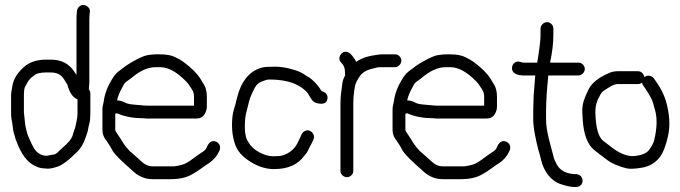

<svg xmlns="http://www.w3.org/2000/svg" viewBox="-20 -710 2703 763"><path d="M335 -381V-632C335 -639 335 -645 336 -652L337 -663C338 -670 336 -676 331 -681C326 -686 321 -689 314 -690C307 -691 300 -689 295 -684C290 -679 287 -674 286 -667L285 -656C284 -648 284 -640 284 -632V-412L276 -424C255 -457 224 -473 182 -473H162C132 -473 106 -466 84 -451C52 -426 34 -398 29 -368C27 -358 26 -350 25 -344C24 -338 24 -333 24 -326V-267C24 -257 24 -247 26 -236C28 -225 30 -214 31 -204C32 -194 33 -187 35 -181C37 -175 39 -169 40 -164C41 -159 43 -154 46 -147C64 -98 88 -66 118 -51C129 -46 137 -43 143 -42C149 -41 157 -41 166 -40C175 -39 187 -41 203 -46C222 -50 250 -70 286 -106C301 -121 313 -140 320 -163C322 -169 324 -175 326 -180C328 -185 329 -191 330 -196C331 -201 332 -209 335 -219C338 -229 339 -242 339 -259V-338C339 -345 337 -350 333 -355ZM166 -91H164C149 -91 136 -97 124 -109C119 -114 112 -125 104 -142C96 -159 91 -171 89 -177C87 -183 86 -189 84 -196C82 -203 80 -213 79 -226C78 -239 77 -248 76 -254C75 -260 75 -265 75 -270V-326C75 -346 76 -359 80 -366C84 -373 88 -379 91 -386C97 -395 105 -403 114 -409C124 -418 140 -422 162 -422H182C207 -422 224 -413 235 -394C242 -382 247 -375 248 -373C256 -342 269 -323 288 -315V-259C288 -247 286 -236 284 -227C282 -218 281 -212 280 -208C279 -204 278 -199 276 -195C274 -191 272 -182 268 -170C264 -158 252 -143 232 -126C226 -121 219 -114 212 -107C205 -100 198 -96 193 -96Z M550 -240C556 -239 562 -239 569 -239H761C775 -239 786 -245 793 -256C800 -267 803 -280 802 -294V-326C802 -348 797 -366 786 -381L777 -396C765 -416 743 -439 709 -464C701 -470 690 -476 676 -483C662 -490 642 -494 617 -494H598C590 -494 580 -493 567 -491C554 -489 534 -480 507 -465C497 -459 488 -454 480 -448C472 -442 463 -435 452 -427C441 -419 432 -407 424 -393C408 -368 397 -340 393 -312C392 -306 391 -299 389 -292C387 -285 387 -277 387 -267V-194C387 -178 392 -164 403 -151C406 -147 410 -141 415 -133C420 -125 424 -117 428 -110C439 -93 465 -68 504 -34C528 -10 555 2 586 2H657C692 2 720 -4 741 -16C758 -25 772 -35 783 -43C794 -51 802 -57 808 -60C829 -74 843 -91 852 -111C855 -119 856 -126 853 -133C850 -140 845 -144 839 -147C824 -153 812 -147 803 -128C801 -120 795 -113 786 -107C777 -101 769 -96 764 -92C759 -88 752 -84 746 -79C740 -74 732 -69 722 -63C712 -57 696 -52 673 -49H586C569 -49 553 -57 538 -72C534 -76 529 -80 525 -84C521 -88 516 -91 511 -96C506 -101 501 -105 496 -109C492 -114 487 -119 482 -125C477 -131 471 -139 465 -149C459 -159 453 -169 447 -177C441 -185 438 -191 438 -194V-258L446 -260C447 -260 447 -260 447 -259C477 -246 512 -240 550 -240ZM445 -311C449 -329 457 -348 469 -368C472 -376 478 -383 487 -389C496 -395 502 -400 506 -403C538 -430 569 -443 598 -443H617C649 -443 683 -424 720 -386C727 -379 731 -373 734 -368C737 -363 741 -358 745 -351C749 -344 751 -336 751 -326V-290H569C558 -290 548 -291 538 -292C528 -293 517 -294 505 -295C493 -296 483 -299 473 -304C463 -309 454 -311 445 -311Z M1165 -370 1180 -361C1194 -350 1203 -342 1206 -335C1209 -328 1214 -322 1219 -314C1224 -306 1232 -301 1244 -299C1265 -295 1278 -300 1281 -316C1284 -332 1276 -343 1258 -348C1255 -352 1252 -357 1248 -363C1244 -369 1238 -376 1229 -385C1220 -394 1213 -400 1207 -403C1201 -406 1194 -411 1185 -417C1176 -423 1161 -429 1140 -435C1119 -441 1096 -445 1072 -445C1048 -445 1032 -444 1023 -442C972 -429 938 -388 921 -318C918 -304 914 -289 909 -273C904 -257 902 -236 902 -212C902 -188 905 -167 911 -147C918 -119 935 -95 962 -76C997 -51 1032 -38 1069 -38C1124 -38 1165 -56 1190 -92C1196 -99 1201 -105 1204 -112C1207 -119 1210 -125 1214 -132C1218 -139 1222 -147 1225 -154C1228 -161 1229 -168 1226 -175C1223 -182 1218 -187 1212 -190C1206 -193 1200 -193 1193 -190C1186 -187 1182 -183 1179 -177C1172 -160 1165 -147 1160 -137C1148 -116 1129 -101 1105 -93C1097 -90 1085 -89 1067 -89C1049 -89 1030 -94 1010 -105C990 -116 976 -129 968 -144C958 -157 953 -177 953 -204C953 -231 955 -250 959 -264C963 -278 966 -293 970 -308C974 -323 982 -341 993 -362C999 -373 1007 -381 1020 -386C1033 -391 1042 -394 1049 -394C1098 -394 1137 -386 1165 -370Z M1359 -6C1366 -6 1372 -9 1377 -14C1382 -19 1384 -24 1384 -31V-298C1384 -313 1385 -331 1388 -352L1391 -369C1393 -379 1399 -391 1409 -406C1419 -421 1435 -431 1459 -437C1463 -438 1469 -439 1475 -441C1481 -443 1489 -443 1498 -443H1550C1557 -443 1562 -446 1567 -451C1572 -456 1575 -462 1575 -469C1575 -476 1572 -482 1567 -487C1562 -492 1557 -494 1550 -494H1498C1491 -494 1485 -493 1478 -492C1444 -488 1416 -479 1395 -464C1395 -467 1390 -475 1381 -487L1374 -495C1369 -500 1363 -503 1356 -504C1349 -505 1343 -503 1338 -498C1333 -493 1330 -488 1329 -481C1328 -474 1330 -467 1335 -462L1342 -454C1348 -446 1351 -436 1351 -422V-415C1351 -414 1351 -412 1352 -411C1346 -401 1342 -390 1340 -376L1338 -359C1337 -354 1336 -346 1335 -336C1334 -326 1333 -313 1333 -298V-31C1333 -24 1335 -19 1340 -14C1345 -9 1352 -6 1359 -6Z M1703 -240C1709 -239 1715 -239 1722 -239H1914C1928 -239 1939 -245 1946 -256C1953 -267 1956 -280 1955 -294V-326C1955 -348 1950 -366 1939 -381L1930 -396C1918 -416 1896 -439 1862 -464C1854 -470 1843 -476 1829 -483C1815 -490 1795 -494 1770 -494H1751C1743 -494 1733 -493 1720 -491C1707 -489 1687 -480 1660 -465C1650 -459 1641 -454 1633 -448C1625 -442 1616 -435 1605 -427C1594 -419 1585 -407 1577 -393C1561 -368 1550 -340 1546 -312C1545 -306 1544 -299 1542 -292C1540 -285 1540 -277 1540 -267V-194C1540 -178 1545 -164 1556 -151C1559 -147 1563 -141 1568 -133C1573 -125 1577 -117 1581 -110C1592 -93 1618 -68 1657 -34C1681 -10 1708 2 1739 2H1810C1845 2 1873 -4 1894 -16C1911 -25 1925 -35 1936 -43C1947 -51 1955 -57 1961 -60C1982 -74 1996 -91 2005 -111C2008 -119 2009 -126 2006 -133C2003 -140 1998 -144 1992 -147C1977 -153 1965 -147 1956 -128C1954 -120 1948 -113 1939 -107C1930 -101 1922 -96 1917 -92C1912 -88 1905 -84 1899 -79C1893 -74 1885 -69 1875 -63C1865 -57 1849 -52 1826 -49H1739C1722 -49 1706 -57 1691 -72C1687 -76 1682 -80 1678 -84C1674 -88 1669 -91 1664 -96C1659 -101 1654 -105 1649 -109C1645 -114 1640 -119 1635 -125C1630 -131 1624 -139 1618 -149C1612 -159 1606 -169 1600 -177C1594 -185 1591 -191 1591 -194V-258L1599 -260C1600 -260 1600 -260 1600 -259C1630 -246 1665 -240 1703 -240ZM1598 -311C1602 -329 1610 -348 1622 -368C1625 -376 1631 -383 1640 -389C1649 -395 1655 -400 1659 -403C1691 -430 1722 -443 1751 -443H1770C1802 -443 1836 -424 1873 -386C1880 -379 1884 -373 1887 -368C1890 -363 1894 -358 1898 -351C1902 -344 1904 -336 1904 -326V-290H1722C1711 -290 1701 -291 1691 -292C1681 -293 1670 -294 1658 -295C1646 -296 1636 -299 1626 -304C1616 -309 1607 -311 1598 -311Z M2179 -567V-596C2179 -603 2177 -609 2172 -614C2167 -619 2161 -622 2154 -622C2147 -622 2141 -619 2136 -614C2131 -609 2128 -603 2128 -596V-567C2128 -551 2124 -516 2115 -461H2064C2059 -461 2053 -462 2047 -464C2041 -466 2035 -466 2029 -463C2023 -460 2018 -455 2016 -448C2014 -441 2014 -434 2017 -428C2023 -416 2039 -410 2064 -410H2107L2101 -334C2100 -307 2099 -284 2099 -265V-235C2099 -221 2101 -201 2106 -174C2111 -147 2116 -128 2119 -116C2122 -107 2126 -93 2131 -72C2136 -51 2145 -32 2158 -15C2171 2 2188 15 2209 22C2230 29 2247 33 2262 33H2269C2276 33 2283 31 2288 26C2293 21 2295 15 2295 8C2295 1 2293 -5 2288 -10C2283 -15 2276 -18 2269 -18H2262C2259 -18 2254 -19 2247 -20C2220 -25 2202 -38 2192 -58L2184 -74C2182 -78 2180 -86 2177 -98C2174 -110 2168 -130 2161 -159C2154 -188 2150 -213 2150 -235V-265C2150 -305 2153 -353 2159 -410H2278C2285 -410 2291 -413 2296 -418C2301 -423 2304 -429 2304 -436C2304 -443 2301 -449 2296 -454C2291 -459 2285 -461 2278 -461H2166C2175 -504 2179 -540 2179 -567Z M2541 -403C2540 -410 2537 -415 2532 -420C2527 -425 2522 -427 2515 -427H2435C2424 -427 2413 -425 2403 -421C2360 -403 2332 -381 2319 -355C2314 -344 2309 -334 2305 -324C2301 -314 2297 -302 2295 -288C2293 -274 2294 -255 2296 -230C2298 -205 2302 -181 2310 -160C2318 -139 2329 -124 2341 -114C2353 -104 2366 -95 2380 -84C2394 -73 2408 -63 2425 -56C2442 -49 2457 -44 2470 -41C2483 -38 2504 -39 2533 -44C2562 -49 2586 -64 2604 -88C2615 -103 2626 -130 2635 -171C2644 -212 2641 -258 2626 -310C2618 -335 2605 -362 2585 -389L2578 -399C2574 -404 2568 -408 2560 -409C2552 -410 2546 -408 2541 -403ZM2532 -382C2532 -377 2534 -372 2537 -369L2544 -359C2548 -353 2552 -347 2556 -340C2560 -333 2564 -326 2567 -321C2570 -316 2573 -308 2576 -298C2579 -288 2581 -278 2584 -269C2592 -239 2591 -200 2580 -154C2577 -141 2570 -129 2560 -115C2550 -101 2530 -93 2502 -90C2474 -87 2441 -100 2405 -129C2396 -136 2386 -144 2375 -152C2357 -169 2347 -206 2346 -265C2346 -281 2348 -298 2356 -315C2364 -332 2370 -342 2375 -346C2380 -350 2389 -356 2402 -364C2415 -372 2426 -376 2435 -376H2515C2521 -376 2527 -378 2532 -382Z"/></svg>

Font: AppleStorm
Style: Rg
Weight: 400
Foundry: Cannot Into Space Fonts
Version: Version 1.01